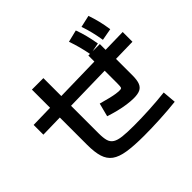

<svg xmlns="http://www.w3.org/2000/svg" viewBox="-204 -1104 1407 1407"><g transform="rotate(-45 500.0 -400.0)"><path d="M544 55Q440 55 372.5 44.5Q305 34 268 7Q231 -20 216 -68.5Q201 -117 201 -193V-766H320V-193Q320 -146 328 -118Q336 -90 359.5 -75Q383 -60 427.5 -55Q472 -50 544 -50Q620 -50 704.5 -54.5Q789 -59 869 -68L878 37Q797 46 709 50.5Q621 55 544 55ZM27 -473V-574L970 -594V-493ZM685 -193Q654 -193 614.5 -198.5Q575 -204 533.5 -214.5Q492 -225 453 -238L480 -342Q530 -328 561.5 -320.5Q593 -313 614 -310Q635 -307 653 -307Q669 -307 672.5 -314.5Q676 -322 676 -357V-547H670V-650H789V-547H796V-318Q796 -271 785.5 -243.5Q775 -216 751 -204.5Q727 -193 685 -193ZM688 -645Q679 -693 667.5 -736Q656 -779 641 -822L735 -845Q751 -802 762 -758Q773 -714 782 -663ZM827 -656Q819 -705 808.5 -748Q798 -791 783 -834L876 -855Q891 -812 902 -767.5Q913 -723 920 -673Z"/></g></svg>

Font: M PLUS 1 Thin SemiBold
Style: Regular
Weight: 600
Version: Version 1.001